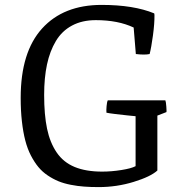

<svg xmlns="http://www.w3.org/2000/svg" viewBox="-20 -741 732 775"><path d="M63.5 -346.2Q63.5 -530.8 149.9 -626Q236.3 -721.2 390.1 -721.2Q519.5 -721.2 602.5 -687L603.5 -680.7Q604 -647 597.4 -598.1Q590.8 -549.3 584 -522.9Q564.5 -518.6 528.3 -522.9L519.5 -629.9Q456.5 -659.7 366.7 -659.7Q311.5 -659.7 270.8 -637.9Q230 -616.2 205.6 -575.4Q181.2 -534.7 169.7 -480.7Q158.2 -426.8 158.2 -357.9Q158.2 -277.8 169.9 -221.7Q181.6 -165.5 208.7 -125.7Q235.8 -85.9 281.2 -67.1Q326.7 -48.3 392.1 -48.3Q430.2 -48.3 470 -54.7Q509.8 -61 527.3 -70.3V-272H526.4Q521 -272.5 495.1 -275.1Q469.2 -277.8 444.8 -280.8Q420.4 -283.7 409.7 -286.1Q408.7 -295.9 410.2 -312.5Q411.6 -329.1 415 -335.9H647.5Q649.9 -330.6 651.4 -310.1Q652.8 -289.6 651.9 -288.6L615.2 -274.4V-52.7Q587.9 -27.8 519.5 -6.8Q451.2 14.2 378.4 14.2Q346.2 14.2 319.6 12.2Q293 10.3 265.4 4.9Q237.8 -0.5 215.8 -9.5Q193.8 -18.6 172.4 -33Q150.9 -47.4 134.8 -66.9Q118.7 -86.4 104.7 -113.3Q90.8 -140.1 82 -174.1Q73.2 -208 68.4 -251.2Q63.5 -294.4 63.5 -346.2Z"/></svg>

Font: Fjord
Style: One
Weight: 400
Designer: Viktoriya Grabowska
Foundry: Viktoriya Grabowska
Version: Version 1.002